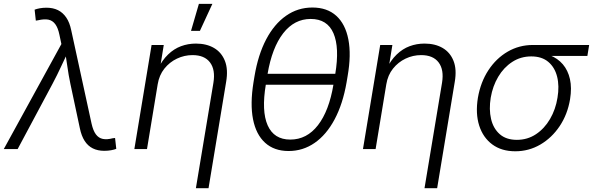

<svg xmlns="http://www.w3.org/2000/svg" viewBox="-33 -777 3092 1001"><path d="M-13.2 0 287.1 -547.4 276.9 -595.2Q269.5 -631.8 255.1 -651.1Q240.7 -670.4 219 -674.6Q197.3 -678.7 166 -671.4L153.8 -669.4L147.5 -726.6Q158.7 -731 174.8 -733.9Q190.9 -736.8 209.5 -736.8Q243.7 -736.8 269.3 -724.1Q294.9 -711.4 312.5 -685.5Q330.1 -659.7 338.4 -619.1L444.3 -132.8Q452.6 -95.7 467 -76.4Q481.4 -57.1 503.2 -52.7Q524.9 -48.3 554.7 -56.2L566.9 -57.6L573.2 -1Q562.5 3.4 546.1 6.3Q529.8 9.3 510.7 9.3Q476.6 9.3 450.9 -3.4Q425.3 -16.1 408.4 -42.2Q391.6 -68.4 383.3 -108.4L334 -339.8Q324.2 -386.2 318.1 -431.2Q312 -476.1 304.7 -519.5H327.6Q306.6 -476.1 285.9 -430.9Q265.1 -385.7 240.7 -339.8L59.1 0Z M789.1 -337.4 733.4 0H667.5L757.3 -542.5H820.8L800.3 -416H789.1Q812.5 -463.4 843.3 -492.9Q874 -522.5 910.6 -536.1Q947.3 -549.8 988.3 -549.8Q1043.5 -549.8 1082.8 -526.9Q1122.1 -503.9 1139.6 -459.5Q1157.2 -415 1146 -350.1L1054.2 204.1H988.3L1079.6 -345.2Q1090.8 -413.1 1062 -451.4Q1033.2 -489.7 970.7 -489.7Q928.2 -489.7 889.6 -471.4Q851.1 -453.1 824 -419.2Q796.9 -385.3 789.1 -337.4ZM962.9 -616.2 1003.9 -756.8H1074.2L1009.3 -616.2Z M1471.7 10.3Q1396.5 10.3 1349.1 -32.7Q1301.8 -75.7 1286.1 -155.5Q1270.5 -235.4 1288.6 -347.7L1293.9 -379.9Q1312.5 -491.2 1354.5 -571.3Q1396.5 -651.4 1458 -694.6Q1519.5 -737.8 1595.7 -737.8Q1672.4 -737.8 1720 -694.8Q1767.6 -651.9 1783.2 -571.5Q1798.8 -491.2 1779.3 -379.9L1773.9 -347.7Q1754.4 -234.9 1711.4 -154.5Q1668.5 -74.2 1607.4 -32Q1546.4 10.3 1471.7 10.3ZM1480.5 -49.3Q1566.4 -49.3 1624.5 -124Q1682.6 -198.7 1705.6 -336.9L1714.8 -390.6Q1737.8 -528.8 1705.6 -603.5Q1673.3 -678.2 1586.9 -678.2Q1501.5 -678.2 1443.4 -603.5Q1385.3 -528.8 1361.8 -390.6L1353 -336.9Q1329.6 -197.8 1362.5 -123.5Q1395.5 -49.3 1480.5 -49.3ZM1333 -335.4 1342.3 -392.1H1736.3L1727.1 -335.4Z M1981 -337.4 1925.3 0H1859.4L1949.2 -542.5H2012.7L1992.2 -416H1981Q2004.4 -463.4 2035.2 -492.9Q2065.9 -522.5 2102.5 -536.1Q2139.2 -549.8 2180.2 -549.8Q2235.4 -549.8 2274.7 -526.9Q2314 -503.9 2331.5 -459.5Q2349.1 -415 2337.9 -350.1L2246.1 204.1H2180.2L2271.5 -345.2Q2282.7 -413.1 2253.9 -451.4Q2225.1 -489.7 2162.6 -489.7Q2120.1 -489.7 2081.5 -471.4Q2043 -453.1 2015.9 -419.2Q1988.8 -385.3 1981 -337.4Z M2653.3 11.7Q2582 11.7 2533.7 -23.9Q2485.4 -59.6 2465.3 -122.3Q2445.3 -185.1 2458.5 -267.1Q2472.7 -349.1 2513.4 -411.1Q2554.2 -473.1 2614 -507.8Q2673.8 -542.5 2745.1 -542.5H3038.6L3029.3 -485.4H2800.3L2736.8 -482.9Q2681.6 -482.9 2637.5 -454.1Q2593.3 -425.3 2564.5 -376.7Q2535.6 -328.1 2525.4 -267.6Q2515.6 -207 2527.1 -157.2Q2538.6 -107.4 2572.3 -77.6Q2606 -47.9 2661.6 -47.9Q2717.3 -47.9 2761.5 -77.4Q2805.7 -106.9 2834.7 -156.7Q2863.8 -206.5 2873.5 -267.6Q2883.8 -328.6 2871.6 -377.2Q2859.4 -425.8 2825.7 -454.3Q2792 -482.9 2736.8 -482.9L2739.3 -505.4Q2791.5 -505.4 2833 -489.3Q2874.5 -473.1 2901.4 -441.7Q2928.2 -410.2 2938.5 -364.5Q2948.7 -318.8 2939 -259.3Q2925.8 -180.7 2885 -119.6Q2844.2 -58.6 2784.2 -23.4Q2724.1 11.7 2653.3 11.7Z"/></svg>

Font: Inter 16pt Light
Style: Italic
Weight: 300
Italic angle: -9.3988°
Version: Version 4.001;git-66647c0bb